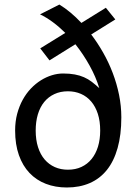

<svg xmlns="http://www.w3.org/2000/svg" viewBox="-20 -811 606 843"><path d="M136.7 -237.8Q136.7 -196.8 147 -164.8Q157.2 -132.8 176 -110.8Q194.8 -88.9 220.7 -77.4Q246.6 -65.9 278.3 -65.9Q311.5 -65.9 337.6 -78.1Q363.8 -90.3 382.1 -112.8Q400.4 -135.3 410.2 -167Q419.9 -198.7 419.9 -237.8Q419.9 -278.8 409.7 -310.8Q399.4 -342.8 380.6 -365Q361.8 -387.2 335.7 -398.7Q309.6 -410.2 278.3 -410.2Q245.1 -410.2 218.8 -397.9Q192.4 -385.7 174.1 -363.3Q155.8 -340.8 146.2 -308.8Q136.7 -276.9 136.7 -237.8ZM380.4 -659.7Q408.7 -622.6 433.1 -579.6Q457.5 -536.6 475.1 -490.2Q492.7 -443.8 502.7 -394.8Q512.7 -345.7 512.7 -295.9Q512.7 -218.8 496.3 -160.9Q480 -103 449.2 -64.7Q418.5 -26.4 374 -7.1Q329.6 12.2 273.4 12.2Q223.1 12.2 181.4 -3.9Q139.6 -20 109.6 -51.5Q79.6 -83 63 -129.9Q46.4 -176.8 46.4 -237.8Q46.4 -277.3 55.4 -311.3Q64.5 -345.2 79.8 -373Q95.2 -400.9 115.7 -422.4Q136.2 -443.8 159.7 -458.5Q183.1 -473.1 208 -480.7Q232.9 -488.3 256.8 -488.3Q286.1 -488.3 308.3 -484.1Q330.6 -480 348.9 -471.9Q367.2 -463.9 383.1 -451.7Q398.9 -439.5 416 -423.8Q400.9 -473.6 373.5 -522.9Q346.2 -572.3 311 -616.7L197.3 -545.9L156.7 -598.6L266.6 -666.5Q240.2 -692.9 212.2 -713.6Q184.1 -734.4 155.8 -748L240.7 -791Q265.6 -775.9 289.8 -755.6Q314 -735.4 337.4 -710.4L444.8 -776.9L486.3 -725.6Z"/></svg>

Font: Andika New Basic
Style: Regular
Weight: 400
Designer: Victor Gaultney, Annie Olsen, Julie Remington, Don Collingsworth, Eric Hays
Foundry: SIL International
Version: Version 5.500; ttfautohint (v1.8.3)